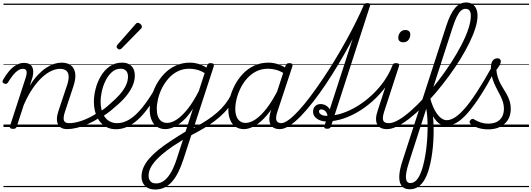

<svg xmlns="http://www.w3.org/2000/svg" viewBox="-28 -1024 4285 1548"><path d="M514 17Q486 17 467 7Q448 -3 439 -22.5Q430 -42 431 -69.5Q432 -97 444 -132L514 -341Q527 -382 525.5 -410.5Q524 -439 506.5 -454Q489 -469 455 -469Q424 -469 388 -453Q352 -437 313.5 -402.5Q275 -368 237 -313Q199 -258 164 -179L107 -4Q104 6 97.5 10.5Q91 15 76 15Q64 15 56.5 10Q49 5 52 -6L178 -394Q191 -433 185.5 -451Q180 -469 157 -469Q137 -469 117.5 -456.5Q98 -444 78 -419.5Q58 -395 36 -359Q30 -351 24 -348.5Q18 -346 7 -350Q-5 -354 -7 -362Q-9 -370 -4 -379Q18 -419 44.5 -450Q71 -481 101.5 -499Q132 -517 166 -517Q190 -517 206 -509Q222 -501 230.5 -486Q239 -471 240 -450.5Q241 -430 235 -404L213 -334Q245 -386 278.5 -421Q312 -456 345.5 -478Q379 -500 410 -509.5Q441 -519 468 -519Q514 -519 542.5 -498Q571 -477 578 -435Q585 -393 564 -329L497 -127Q480 -77 487 -54Q494 -31 529 -31Q539 -31 543 -23.5Q547 -16 545.5 -7Q544 2 536 9.5Q528 17 514 17ZM0 475H671V485H0ZM0 -20H671V0H0ZM0 -505H671V-500H0ZM0 -995H671V-985H0Z M513 17Q501 17 497 9.5Q493 2 496 -7Q499 -16 507.5 -23.5Q516 -31 529 -31Q577 -31 637 -52.5Q697 -74 763 -117Q770 -122 776.5 -119Q783 -116 787 -108Q791 -100 790 -92Q789 -84 781 -79Q730 -46 681.5 -24.5Q633 -3 590.5 7Q548 17 513 17ZM671 475V485ZM671 -20V0ZM671 -505V-500ZM671 -995V-985Z M760 -113Q789 -129 815.5 -149.5Q842 -170 865 -192Q907 -227 938 -262.5Q969 -298 986.5 -334.5Q1004 -371 1004 -406Q1004 -436 989 -453Q974 -470 944 -470Q933 -470 928.5 -477Q924 -484 925.5 -494Q927 -504 935 -511.5Q943 -519 956 -519Q991 -519 1014 -505.5Q1037 -492 1048 -469Q1059 -446 1059 -414Q1059 -371 1039 -327.5Q1019 -284 982 -241Q945 -198 893 -156Q868 -133 839 -112Q810 -91 780 -73ZM671 475H1115V485H671ZM671 -20H1115V0H671ZM671 -505H1115V-500H671ZM671 -995H1115V-985H671Z M906 18Q873 18 845 7Q817 -4 795.5 -24Q774 -44 759 -71.5Q744 -99 736.5 -132.5Q729 -166 729 -204Q729 -253 743 -308Q757 -363 785.5 -411Q814 -459 856.5 -489Q899 -519 956 -519Q966 -519 969.5 -511.5Q973 -504 971 -494Q969 -484 962 -477Q955 -470 945 -470Q905 -470 874.5 -443Q844 -416 823.5 -374.5Q803 -333 793 -288Q783 -243 783 -205Q783 -168 791.5 -136Q800 -104 817 -80.5Q834 -57 859 -44Q884 -31 917 -31Q967 -31 1016.5 -61.5Q1066 -92 1118 -155.5Q1170 -219 1226 -316Q1230 -323 1239 -322Q1248 -321 1254 -314Q1260 -307 1256 -298Q1211 -216 1168 -156Q1125 -96 1081.5 -57.5Q1038 -19 995 -0.5Q952 18 906 18ZM1115 475V485ZM1115 -20V0ZM1115 -505V-500ZM1115 -995V-985Z M935 -625Q929 -625 920.5 -632Q912 -639 912 -646Q912 -650 913.5 -654Q915 -658 919 -663L1063 -827Q1068 -834 1073 -837Q1078 -840 1083 -840Q1090 -840 1098 -835Q1106 -830 1111 -822.5Q1116 -815 1116 -808Q1116 -803 1114.5 -799.5Q1113 -796 1108 -792L953 -634Q943 -625 935 -625Z M1223 504Q1170 504 1141.5 475Q1113 446 1113 400Q1113 362 1129 325.5Q1145 289 1175.5 254Q1206 219 1248.5 184.5Q1291 150 1343 116Q1364 102 1385 88.5Q1406 75 1427 62Q1448 49 1468 37L1528 -148Q1489 -88 1449 -51.5Q1409 -15 1372.5 1Q1336 17 1305 17Q1266 17 1237.5 -2Q1209 -21 1194 -57Q1179 -93 1179 -141Q1179 -186 1192 -237.5Q1205 -289 1231 -338.5Q1257 -388 1296 -429Q1335 -470 1387.5 -494.5Q1440 -519 1505 -519Q1526 -519 1549 -514.5Q1572 -510 1594.5 -501Q1617 -492 1636 -479L1642 -496Q1645 -507 1651.5 -511Q1658 -515 1671 -515Q1689 -515 1694 -507.5Q1699 -500 1695 -488L1451 260Q1432 318 1409.5 363.5Q1387 409 1359 440.5Q1331 472 1297.5 488Q1264 504 1223 504ZM1231 455Q1266 455 1296.5 431.5Q1327 408 1352.5 362.5Q1378 317 1398 254L1447 103Q1433 112 1419 121Q1405 130 1390.5 139Q1376 148 1362 157Q1316 189 1280 219.5Q1244 250 1219.5 279Q1195 308 1182.5 336.5Q1170 365 1170 394Q1170 412 1176.5 425.5Q1183 439 1196.5 447Q1210 455 1231 455ZM1319 -33Q1356 -33 1398 -61Q1440 -89 1485.5 -146Q1531 -203 1575 -290L1622 -435Q1586 -456 1556 -463Q1526 -470 1499 -470Q1447 -470 1405 -449Q1363 -428 1331.5 -392.5Q1300 -357 1278.5 -314.5Q1257 -272 1246.5 -228Q1236 -184 1236 -146Q1236 -111 1245 -86Q1254 -61 1273 -47Q1292 -33 1319 -33ZM1115 475H1750V485H1115ZM1115 -20H1750V0H1115ZM1115 -505H1750V-500H1115ZM1115 -995H1750V-985H1115Z M1503 72Q1496 76 1490 71.5Q1484 67 1481.5 58.5Q1479 50 1481 42Q1483 34 1491 30Q1548 1 1596.5 -27.5Q1645 -56 1685 -86Q1725 -116 1757 -149.5Q1789 -183 1814 -222Q1839 -261 1857 -307Q1862 -319 1871 -319Q1880 -319 1887 -312Q1894 -305 1890 -295Q1871 -242 1844 -198.5Q1817 -155 1782 -118.5Q1747 -82 1704.5 -49.5Q1662 -17 1611.5 12.5Q1561 42 1503 72ZM1750 475V485ZM1750 -20V0ZM1750 -505V-500ZM1750 -995V-985Z M1939 17Q1900 17 1871.5 -2Q1843 -21 1828 -57Q1813 -93 1813 -141Q1813 -185 1826 -236Q1839 -287 1865 -337Q1891 -387 1930 -428.5Q1969 -470 2021 -494.5Q2073 -519 2138 -519Q2176 -519 2215.5 -505.5Q2255 -492 2286 -469L2274 -425Q2232 -452 2198 -461Q2164 -470 2133 -470Q2081 -470 2039 -449Q1997 -428 1965 -392.5Q1933 -357 1912 -314.5Q1891 -272 1880 -228Q1869 -184 1869 -146Q1869 -111 1878.5 -86Q1888 -61 1906.5 -47Q1925 -33 1953 -33Q1990 -33 2033.5 -62.5Q2077 -92 2123.5 -152.5Q2170 -213 2216 -305L2230 -266Q2180 -161 2127.5 -99Q2075 -37 2027 -10Q1979 17 1939 17ZM2227 17Q2199 17 2180 7Q2161 -3 2152 -22Q2143 -41 2143.5 -67Q2144 -93 2154 -125L2274 -494Q2279 -506 2285.5 -510.5Q2292 -515 2305 -515Q2323 -515 2328 -507.5Q2333 -500 2329 -488L2208 -122Q2192 -73 2201.5 -52Q2211 -31 2242 -31Q2251 -31 2255 -23.5Q2259 -16 2257.5 -7Q2256 2 2248.5 9.5Q2241 17 2227 17ZM1750 475H2385V485H1750ZM1750 -20H2385V0H1750ZM1750 -505H2385V-500H1750ZM1750 -995H2385V-985H1750Z M2229 17Q2218 17 2214 9.5Q2210 2 2211.5 -7Q2213 -16 2220 -23.5Q2227 -31 2238 -31Q2264 -31 2301 -58.5Q2338 -86 2382 -134Q2426 -182 2474 -246Q2522 -310 2572 -384Q2622 -458 2670 -537Q2718 -616 2761.5 -694.5Q2805 -773 2841 -845.5Q2877 -918 2903 -978Q2907 -986 2914 -990Q2921 -994 2929 -994Q2937 -994 2941.5 -989.5Q2946 -985 2943 -978Q2916 -911 2878 -833Q2840 -755 2795 -672Q2750 -589 2700.5 -506Q2651 -423 2599.5 -346Q2548 -269 2496.5 -203Q2445 -137 2397 -87.5Q2349 -38 2306 -10.5Q2263 17 2229 17ZM2385 475H2410V485H2385ZM2385 -20H2410V0H2385ZM2385 -505H2410V-500H2385ZM2385 -995H2410V-985H2385Z M2609 14Q2597 14 2590.5 9.5Q2584 5 2587 -7L2902 -978Q2906 -990 2913 -994.5Q2920 -999 2933 -999Q2949 -999 2954.5 -993.5Q2960 -988 2955 -976L2640 -4Q2637 5 2630.5 9.5Q2624 14 2609 14ZM2410 475H2924V485H2410ZM2410 -20H2924V0H2410ZM2410 -505H2924V-500H2410ZM2410 -995H2924V-985H2410Z M2603 -45Q2574 -45 2549.5 -55Q2525 -65 2510.5 -82.5Q2496 -100 2496 -123Q2496 -149 2512 -167Q2528 -185 2557 -185Q2583 -185 2604.5 -170.5Q2626 -156 2635.5 -133Q2645 -110 2636 -82L2608 -69Q2615 -91 2608.5 -107.5Q2602 -124 2589 -133Q2576 -142 2563 -142Q2544 -142 2544 -125Q2544 -111 2561 -100.5Q2578 -90 2608 -90Q2669 -90 2733 -111.5Q2797 -133 2858.5 -171.5Q2920 -210 2974 -261Q3028 -312 3069.5 -371.5Q3111 -431 3135 -494Q3138 -500 3143.5 -503.5Q3149 -507 3158 -507Q3170 -507 3173.5 -503Q3177 -499 3174 -490Q3148 -421 3104 -355.5Q3060 -290 3003 -234Q2946 -178 2880 -135.5Q2814 -93 2743.5 -69Q2673 -45 2603 -45ZM2924 475V485ZM2924 -20V0ZM2924 -505V-500ZM2924 -995V-985Z M3092 17Q3062 17 3042 7Q3022 -3 3012.5 -22.5Q3003 -42 3004 -69.5Q3005 -97 3017 -132L3135 -494Q3139 -506 3145 -510.5Q3151 -515 3165 -515Q3181 -515 3187 -509Q3193 -503 3189 -491L3071 -129Q3054 -78 3061 -54.5Q3068 -31 3106 -31Q3117 -31 3121 -23.5Q3125 -16 3123.5 -7Q3122 2 3114 9.5Q3106 17 3092 17ZM3223 -683Q3206 -683 3194.5 -692Q3183 -701 3183 -719Q3183 -743 3198 -762.5Q3213 -782 3240 -782Q3258 -782 3269 -773Q3280 -764 3280 -745Q3280 -722 3265.5 -702.5Q3251 -683 3223 -683ZM2924 475H3249V485H2924ZM2924 -20H3249V0H2924ZM2924 -505H3249V-500H2924ZM2924 -995H3249V-985H2924Z M3092 17Q3080 17 3076 9.5Q3072 2 3075 -7Q3078 -16 3086.5 -23.5Q3095 -31 3107 -31Q3141 -31 3187 -58Q3233 -85 3286 -132Q3339 -179 3395 -240Q3451 -301 3505 -371.5Q3559 -442 3606.5 -515Q3654 -588 3690.5 -658Q3727 -728 3747.5 -789Q3768 -850 3768 -896Q3768 -908 3776 -914.5Q3784 -921 3795 -921Q3806 -921 3814 -914.5Q3822 -908 3822 -896Q3822 -853 3804.5 -797Q3787 -741 3755.5 -677Q3724 -613 3682 -545Q3640 -477 3590.5 -409.5Q3541 -342 3487.5 -279Q3434 -216 3379.5 -162.5Q3325 -109 3273 -68.5Q3221 -28 3175 -5.5Q3129 17 3092 17ZM3249 475V485ZM3249 -20V0ZM3249 -505V-500ZM3249 -995V-985Z M3275 502Q3246 502 3226 489Q3206 476 3197 448Q3188 420 3192.5 377Q3197 334 3217 273L3570 -815Q3602 -914 3640.5 -959Q3679 -1004 3730 -1004Q3760 -1004 3780.5 -990.5Q3801 -977 3811.5 -953Q3822 -929 3822 -897Q3822 -885 3814 -878.5Q3806 -872 3795 -872Q3784 -872 3776 -878.5Q3768 -885 3768 -897Q3768 -915 3763.5 -927.5Q3759 -940 3749.5 -946.5Q3740 -953 3725 -953Q3705 -953 3688 -937.5Q3671 -922 3654.5 -888.5Q3638 -855 3620 -799L3439 -240Q3450 -197 3456.5 -148Q3463 -99 3466 -48Q3469 3 3468 55Q3467 107 3462.5 156.5Q3458 206 3450 251.5Q3442 297 3431 335Q3417 386 3395.5 423.5Q3374 461 3344.5 481.5Q3315 502 3275 502ZM3281 452Q3297 452 3310.5 444Q3324 436 3336 421Q3348 406 3358 384Q3368 362 3377 334Q3386 303 3394 265Q3402 227 3407.5 185.5Q3413 144 3416 100.5Q3419 57 3419.5 13.5Q3420 -30 3417.5 -71Q3415 -112 3409 -148L3269 286Q3241 373 3245 412.5Q3249 452 3281 452ZM3249 475H3687V485H3249ZM3249 -20H3687V0H3249ZM3249 -505H3687V-500H3249ZM3249 -995H3687V-985H3249Z M3572 -10Q3550 -10 3529.5 -19Q3509 -28 3492 -46.5Q3475 -65 3460 -91.5Q3445 -118 3433.5 -153Q3422 -188 3413 -231Q3411 -243 3416 -248.5Q3421 -254 3428.5 -252Q3436 -250 3438 -241Q3449 -198 3463.5 -164Q3478 -130 3496 -105.5Q3514 -81 3534 -68Q3554 -55 3574 -55Q3604 -55 3640 -77.5Q3676 -100 3720 -150.5Q3764 -201 3818 -284Q3872 -367 3939 -487Q3945 -498 3955 -497.5Q3965 -497 3971 -489.5Q3977 -482 3971 -470Q3903 -342 3846 -253.5Q3789 -165 3741.5 -111.5Q3694 -58 3652 -34Q3610 -10 3572 -10ZM3686 475V485ZM3686 -20V0ZM3686 -505V-500ZM3686 -995V-985Z M3907 19Q3863 19 3825.5 6.5Q3788 -6 3766 -24Q3758 -32 3758 -40.5Q3758 -49 3766 -57Q3775 -66 3782 -66Q3789 -66 3800 -58Q3822 -45 3849.5 -36Q3877 -27 3908 -27Q3969 -27 4002 -59Q4035 -91 4035 -147Q4035 -174 4027.5 -199Q4020 -224 4008 -248.5Q3996 -273 3982.5 -298Q3969 -323 3957 -350.5Q3945 -378 3937.5 -409Q3930 -440 3930 -476Q3930 -516 3944.5 -535Q3959 -554 3983 -554Q3997 -554 4003.5 -546.5Q4010 -539 4010 -529Q4010 -516 4001.5 -500.5Q3993 -485 3974 -460Q3977 -427 3986 -399.5Q3995 -372 4008 -347.5Q4021 -323 4035.5 -300.5Q4050 -278 4062.5 -254Q4075 -230 4082.5 -204Q4090 -178 4090 -147Q4090 -71 4040.5 -26Q3991 19 3907 19ZM3687 475H4237V485H3687ZM3687 -20H4237V0H3687ZM3687 -505H4237V-500H3687ZM3687 -995H4237V-985H3687Z"/></svg>

Font: Playwrite SK Guides
Style: Regular
Weight: 400
Designer: Veronika Burian, José Scaglione
Foundry: TypeTogether
Version: Version 1.003